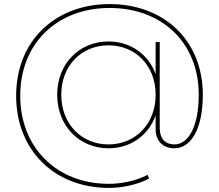

<svg xmlns="http://www.w3.org/2000/svg" viewBox="-20 -723 1072 940"><path d="M511 -16C379 -16 280 -116 280 -259C280 -402 379 -501 511 -501C643 -501 742 -402 742 -259C742 -116 643 -16 511 -16ZM511 3C619 3 707 -60 742 -158V-89C742 -32 779 3 834 3C914 3 973 -90 973 -259C973 -526 782 -703 517 -703C250 -703 59 -523 59 -254C59 12 246 197 513 197C573 197 651 183 710 151L702 133C647 163 572 177 513 177C258 177 79 0 79 -254C79 -511 260 -684 517 -684C772 -684 953 -515 953 -259C953 -103 902 -16 834 -16C793 -16 762 -39 762 -99V-517H742V-360C707 -457 619 -520 511 -520C369 -520 260 -412 260 -259C260 -106 369 3 511 3Z"/></svg>

Font: Montserrat-Alt1 Thin
Style: Regular
Weight: 100
Designer: Differentunic
Foundry: Differentunic
Version: Version 7.222